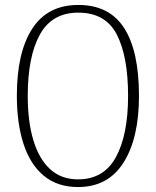

<svg xmlns="http://www.w3.org/2000/svg" viewBox="-20 -745 630 775"><path d="M295 10Q212 10 157 -35.5Q102 -81 75 -164Q48 -247 48 -359Q48 -533 110 -629Q172 -725 296 -725Q421 -725 481 -632Q541 -539 541 -358Q541 -187 478.5 -88.5Q416 10 295 10ZM295 -21Q399 -21 448 -111Q497 -201 497 -358Q497 -517 451.5 -605.5Q406 -694 296 -694Q190 -694 141 -605.5Q92 -517 92 -358Q92 -255 114.5 -179.5Q137 -104 182 -62.5Q227 -21 295 -21Z"/></svg>

Font: Noto Serif Condensed ExtraLight
Style: Regular
Weight: 200
Width: 3
Designer: Monotype Design Team
Foundry: Monotype Imaging Inc.
Version: Version 2.013; ttfautohint (v1.8.4.7-5d5b)